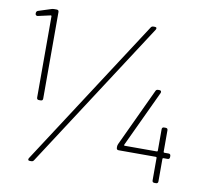

<svg xmlns="http://www.w3.org/2000/svg" viewBox="-78 -787 950 874"><g transform="rotate(10 397.0 -350.0)"><path d="M97 -290V-665Q97 -667 95.5 -668.5Q94 -670 93 -669L35 -656H33Q29 -656 26.5 -658.5Q24 -661 24 -665V-667Q24 -676 32 -679L91 -698Q97 -700 103 -700H115Q125 -700 125 -690V-290Q125 -280 115 -280H107Q97 -280 97 -290ZM108 -12 550 -693Q554 -700 562 -700H569Q575 -700 576.5 -696.5Q578 -693 575 -688L133 -7Q129 0 121 0H114Q108 0 106.5 -3.5Q105 -7 108 -12ZM680 -10V-114Q680 -118 676 -118H504Q494 -118 494 -128V-134Q494 -139 497 -146L622 -413Q625 -420 633 -420H640Q645 -420 647 -416.5Q649 -413 647 -408L525 -148Q523 -143 528 -143H676Q680 -143 680 -147V-246Q680 -256 690 -256H697Q707 -256 707 -246V-147Q707 -143 711 -143H730Q740 -143 740 -133V-128Q740 -118 730 -118H711Q707 -118 707 -114V-10Q707 0 697 0H690Q680 0 680 -10Z"/></g></svg>

Font: Barlow GEO Thin
Style: Regular
Weight: 100
Designer: Jeremy Tribby
Foundry: Tribby Type
Version: Version 1.408